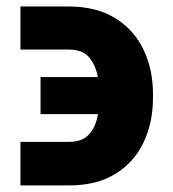

<svg xmlns="http://www.w3.org/2000/svg" viewBox="-20 -560 532 592"><path d="M43 -122.6H193.4Q233.4 -122.6 254.4 -145.5Q275.4 -168.5 282.2 -208H105V-322.3H281.7Q275.9 -356 256.1 -381.6Q236.3 -407.2 191.4 -407.2H43V-540H191.4Q276.9 -540 335 -504.2Q393.1 -468.3 422.4 -407.2Q451.7 -346.2 451.7 -269.5V-258.8Q451.7 -181.6 422.4 -120.4Q393.1 -59.1 335.4 -23.7Q277.8 11.7 193.4 11.7H43Z"/></svg>

Font: Inter Extra Bold
Style: Regular
Weight: 800
Designer: Rasmus Andersson
Foundry: rsms
Version: Version 4.000;git-3c8e0fc